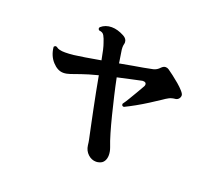

<svg xmlns="http://www.w3.org/2000/svg" viewBox="-125 -899 1251 1107"><g transform="rotate(20 500.0 -345.0)"><path d="M581 32Q571 35 562 35Q534 35 512 14.5Q490 -6 486 -38Q484 -57 481 -71Q478 -85 474 -104Q470 -124 462 -161Q454 -198 444.5 -245.5Q435 -293 425 -343Q415 -393 407 -439Q345 -423 308.5 -410Q272 -397 250 -389.5Q228 -382 209 -382Q174 -382 142.5 -416.5Q111 -451 106 -504Q114 -516 125 -509Q133 -502 146.5 -499Q160 -496 179 -496Q202 -496 230 -499Q255 -502 298.5 -509Q342 -516 392 -525Q386 -559 380 -584.5Q374 -610 369 -623Q361 -649 352 -665Q343 -681 322 -682Q310 -689 317 -701Q344 -725 383 -725Q419 -725 460 -703Q484 -690 484 -668Q484 -665 483.5 -662Q483 -659 482 -655Q481 -651 480.5 -646.5Q480 -642 480 -637Q480 -624 483 -608.5Q486 -593 489 -570Q490 -564 491 -557Q492 -550 493 -543Q536 -551 573 -557.5Q610 -564 634 -568Q668 -574 690 -579Q712 -584 729 -603Q741 -615 754 -615Q764 -615 773 -609Q786 -600 806.5 -584.5Q827 -569 847.5 -551.5Q868 -534 882 -518Q896 -502 896 -493Q896 -482 889 -473Q882 -464 870 -462Q847 -460 831.5 -452Q816 -444 798 -431Q771 -413 736.5 -391Q702 -369 667 -349.5Q632 -330 605 -317Q590 -317 592 -332Q604 -348 618.5 -372.5Q633 -397 648.5 -423Q664 -449 675 -469Q678 -475 678 -480Q678 -495 659 -495Q658 -495 655 -495Q652 -495 650 -494Q621 -488 582.5 -479.5Q544 -471 508 -463Q518 -413 531 -357.5Q544 -302 557.5 -248Q571 -194 584.5 -148Q598 -102 610 -72Q619 -48 619 -26Q619 -4 609.5 11.5Q600 27 581 32Z"/></g></svg>

Font: Zen Antique
Style: Regular
Weight: 400
Designer: Yoshimichi Ohira
Foundry: Positype
Version: Version 1.001